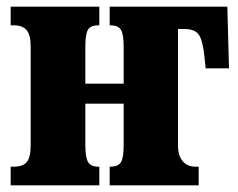

<svg xmlns="http://www.w3.org/2000/svg" viewBox="-20 -556 715 576"><path d="M12 -56H22Q48 -56 60 -69.5Q72 -83 72 -121V-416Q72 -452 59.5 -466Q47 -480 22 -480H12V-536H278V-480H274Q252 -480 244 -467Q236 -454 236 -415V-305H351V-416Q351 -454 342.5 -467Q334 -480 312 -480H309V-536H662L667 -351H597L593 -389Q588 -436 576 -452.5Q564 -469 533 -469H514V-121Q514 -89 528 -72.5Q542 -56 567 -56H576V0H309V-56H312Q334 -56 342.5 -69Q351 -82 351 -121V-245H236V-121Q236 -83 244.5 -69.5Q253 -56 274 -56H278V0H12Z"/></svg>

Font: Noto Serif CondBlack
Style: Regular
Weight: 900
Width: 3
Designer: Monotype Design Team
Foundry: Monotype Imaging Inc.
Version: Version 1.001